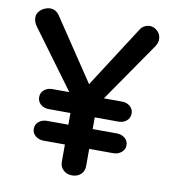

<svg xmlns="http://www.w3.org/2000/svg" viewBox="-80 -772 744 840"><g transform="rotate(10 292.0 -351.5)"><path d="M147 -128Q126 -128 111 -140.5Q96 -153 96 -172Q96 -192 111 -204Q126 -216 147 -216L457 -215Q478 -215 493 -203Q508 -191 508 -171Q508 -152 493 -139.5Q478 -127 457 -127ZM146 -268Q124 -268 109.5 -280.5Q95 -293 95 -313Q95 -332 109.5 -344.5Q124 -357 146 -357L455 -356Q477 -356 491.5 -343.5Q506 -331 506 -312Q506 -292 491.5 -279.5Q477 -267 455 -267ZM518 -703Q537 -703 552.5 -688.5Q568 -674 568 -652Q568 -644 565.5 -636.5Q563 -629 558 -621L334 -297L350 -356V-51Q350 -29 335 -14.5Q320 0 296 0Q272 0 257 -14.5Q242 -29 242 -51V-348L249 -319L32 -614Q24 -625 21 -634.5Q18 -644 18 -653Q18 -668 27.5 -679.5Q37 -691 50.5 -697Q64 -703 76 -703Q101 -703 117 -680L313 -387L290 -390L476 -679Q483 -691 495 -697Q507 -703 518 -703Z"/></g></svg>

Font: Quicksand Light SemiBold
Style: Regular
Weight: 600
Version: Version 3.006